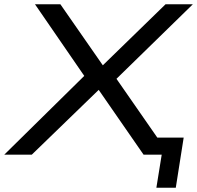

<svg xmlns="http://www.w3.org/2000/svg" viewBox="-37 -725 924 900"><path d="M696 155 721 0H665L677 -80H824L787 155ZM-17 0 378 -389 376 -343 127 -705H246L447 -416H442L739 -705H867L493 -340L492 -380L756 0H636L422 -309L429 -307L112 0Z"/></svg>

Font: Nunito Sans 7pt Expanded
Style: Italic
Weight: 400
Width: 7
Italic angle: -9°
Designer: Vernon Adams
Foundry: Vernon Adams
Version: Version 3.101;gftools[0.9.27]